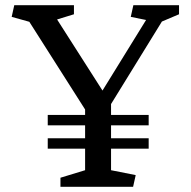

<svg xmlns="http://www.w3.org/2000/svg" viewBox="-20 -720 737 740"><path d="M308 -277V-298L93 -636L25 -655L35 -700H265V-665L200 -645L375 -371L543 -643L484 -655L494 -700H670V-665L604 -637L408 -319V-277H553V-237H408V-187H553V-147H408V-64L503 -45L493 0H213V-35L308 -64V-147H164V-187H308V-237H164V-277Z"/></svg>

Font: Brawler
Style: Regular
Weight: 400
Designer: Oleg Frolov, Haley Fiege
Foundry: Oleg Frolov, Haley Fiege
Version: Version 1.101; ttfautohint (v1.8.3)